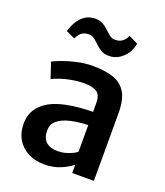

<svg xmlns="http://www.w3.org/2000/svg" viewBox="-147 -902 864 1008"><g transform="rotate(20 285.0 -397.5)"><path d="M219 8Q168 8 128.8 -12.2Q89.5 -32.5 67.2 -69.5Q45 -106.5 45 -156.5Q45 -209.5 73.5 -246.5Q102 -283.5 150 -304Q182.5 -317.5 220.2 -325Q258 -332.5 296 -335.8Q334 -339 366.5 -339L391 -308L366.5 -265Q347.5 -265 321.8 -262.2Q296 -259.5 271.5 -254Q247 -248.5 230 -240.5Q206.5 -230 190 -213Q173.5 -196 173.5 -164.5Q173.5 -123 196.5 -102.2Q219.5 -81.5 262 -81.5Q284 -81.5 306 -87.8Q328 -94 344.5 -102.2Q361 -110.5 366.5 -117L390.5 -90L373.5 -47Q351.5 -27 310.8 -9.5Q270 8 219 8ZM494.5 0H373.5V-83H366.5V-387.5Q366.5 -434.5 341.8 -449.5Q317 -464.5 271.5 -464.5Q240 -464.5 206.2 -458.5Q172.5 -452.5 143.8 -443.2Q115 -434 98 -424L69 -511.5Q82.5 -519.5 116.2 -532.2Q150 -545 194.8 -555.2Q239.5 -565.5 283.5 -565.5Q351 -565.5 398 -550Q445 -534.5 469.8 -494Q494.5 -453.5 494.5 -378.5ZM344 -643.5Q317 -643.5 298.8 -654.2Q280.5 -665 266.8 -678.8Q253 -692.5 239.5 -703.2Q226 -714 209 -714Q189.5 -714 177 -708Q164.5 -702 156.2 -691.8Q148 -681.5 141.5 -667.5L92.5 -690.5Q100 -719.5 115.2 -745Q130.5 -770.5 154.2 -786.8Q178 -803 211 -803Q237 -803 255 -792.8Q273 -782.5 287 -768.5Q301 -754.5 314.2 -744.2Q327.5 -734 344 -734Q361.5 -734 374 -739.5Q386.5 -745 395.5 -755.2Q404.5 -765.5 410.5 -779.5L461.5 -754.5Q456.5 -723 439.8 -698.2Q423 -673.5 398.2 -658.5Q373.5 -643.5 344 -643.5Z"/></g></svg>

Font: Merriweather Sans Medium
Style: Regular
Weight: 500
Designer: Eben Sorkin
Foundry: Eben Sorkin
Version: Version 2.001